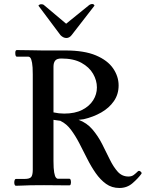

<svg xmlns="http://www.w3.org/2000/svg" viewBox="-20 -922 724 955"><path d="M396 -329Q382 -327 371 -326Q412 -311 440 -278Q468 -245 488 -205.5Q508 -166 526 -129Q544 -92 565.5 -68Q587 -44 619 -44Q635 -44 645.5 -52Q656 -60 666 -70Q672 -75 679.5 -68.5Q687 -62 683 -57Q667 -35 639.5 -11Q612 13 574 13Q536 13 507.5 -7.5Q479 -28 456 -61Q433 -94 413.5 -133Q394 -172 374.5 -209.5Q355 -247 333 -276.5Q311 -306 282 -320Q282 -321 281 -321Q272 -322 263 -323.5Q254 -325 246 -326V-121Q246 -83 249.5 -64Q253 -45 258 -39Q263 -33 267 -33H325Q333 -33 333 -14Q333 -10 331.5 -5Q330 0 325 0Q294 0 261.5 -0.5Q229 -1 199 -1Q157 -1 132 -0.5Q107 0 91 1Q75 2 59 2Q55 2 53 -3Q51 -8 51 -14Q51 -21 53 -26.5Q55 -32 59 -32H102Q128 -32 135.5 -42Q143 -52 143 -78V-552Q143 -591 139.5 -609.5Q136 -628 131.5 -634Q127 -640 122 -640H64Q56 -640 56 -659Q56 -664 57.5 -668.5Q59 -673 64 -673Q105 -673 136.5 -672Q168 -671 190 -671H305Q399 -671 457 -646.5Q515 -622 542.5 -582Q570 -542 570 -497Q570 -453 546.5 -419Q523 -385 483.5 -362.5Q444 -340 396 -329ZM462 -487Q462 -522 443 -555Q424 -588 385 -609.5Q346 -631 285 -631Q263 -631 254.5 -620.5Q246 -610 246 -590V-363Q273 -357 299 -357Q353 -357 389 -375.5Q425 -394 443.5 -423.5Q462 -453 462 -487ZM309 -804 420 -894Q429 -902 439 -902Q447 -902 450 -894L336 -747Q325 -733 310 -733Q295 -733 281 -747L171 -894Q171 -894 174.5 -897.5Q178 -901 185 -901Q189 -901 193 -900Q197 -899 202 -894Z"/></svg>

Font: Sedan SC
Style: Regular
Weight: 400
Designer: Sebastian Salazar
Foundry: Sebastian Salazar
Version: Version 1.100; ttfautohint (v1.8.4.7-5d5b)